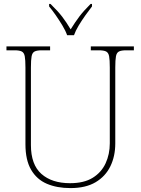

<svg xmlns="http://www.w3.org/2000/svg" viewBox="-20 -951 719 981"><path d="M340 10Q271 10 219.5 -12Q168 -34 139 -83.5Q110 -133 110 -214V-606Q110 -645 106.5 -663.5Q103 -682 91 -688Q79 -694 54 -694H13V-714H236V-694H194Q169 -694 157 -688Q145 -682 141.5 -663.5Q138 -645 138 -606V-210Q138 -110 191.5 -62.5Q245 -15 338 -15Q409 -15 453.5 -42.5Q498 -70 519.5 -116.5Q541 -163 541 -219V-606Q541 -645 537.5 -663.5Q534 -682 522 -688Q510 -694 485 -694H444V-714H664V-694H625Q600 -694 588 -688Q576 -682 572.5 -663.5Q569 -645 569 -606V-218Q569 -153 544 -101.5Q519 -50 468.5 -20Q418 10 340 10ZM323 -771Q315 -794 299 -820.5Q283 -847 265 -873Q247 -899 231 -918V-931H238Q276 -894 297.5 -866Q319 -838 341 -801Q364 -838 385 -866Q406 -894 443 -931H450V-918Q435 -899 416.5 -873Q398 -847 382 -820.5Q366 -794 358 -771Z"/></svg>

Font: Noto Serif Thin
Style: Regular
Weight: 100
Designer: Monotype Design Team
Foundry: Monotype Imaging Inc.
Version: Version 2.015